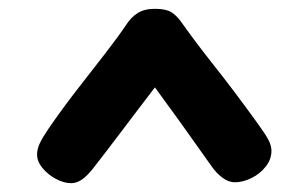

<svg xmlns="http://www.w3.org/2000/svg" viewBox="-20 -740 690 435"><path d="M595 -398Q595 -379 582 -362.5Q569 -346 549.5 -336.5Q530 -327 512 -327Q498 -327 484.5 -337Q471 -347 461 -361Q418 -422 387 -465Q356 -508 331 -542Q314 -520 295.5 -495.5Q277 -471 258 -446Q239 -421 221.5 -398Q204 -375 189 -356Q176 -340 164.5 -332.5Q153 -325 141 -325Q125 -325 107 -334.5Q89 -344 76.5 -359Q64 -374 64 -390Q64 -402 70 -415Q76 -428 91 -450Q122 -495 155.5 -538Q189 -581 218.5 -619Q248 -657 266 -684Q277 -701 292 -710.5Q307 -720 331 -720Q356 -720 368 -712.5Q380 -705 390 -691Q424 -643 466.5 -589.5Q509 -536 564 -460Q582 -435 588.5 -422.5Q595 -410 595 -398Z"/></svg>

Font: Playpen Sans ExtraBold
Style: Regular
Weight: 800
Designer: Laura Meseguer, Veronika Burian, José Scaglione
Foundry: TypeTogether
Version: Version 1.001